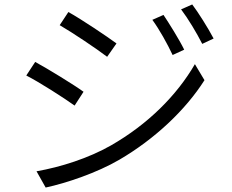

<svg xmlns="http://www.w3.org/2000/svg" viewBox="-20 -810 1040 862"><path d="M714 -743 664 -721C696 -677 731 -614 755 -563L807 -587C784 -634 738 -707 714 -743ZM843 -790 793 -768C826 -724 862 -664 888 -613L939 -637C915 -683 869 -756 843 -790ZM287 -756 248 -697C305 -664 414 -591 461 -555L503 -615C461 -646 345 -724 287 -756ZM144 -41 185 32C278 12 415 -34 516 -93C675 -186 813 -316 898 -450L855 -522C774 -382 644 -252 478 -157C378 -100 253 -60 144 -41ZM138 -532 98 -471C157 -441 266 -371 315 -336L355 -398C314 -428 195 -501 138 -532Z"/></svg>

Font: Noto Sans Japanese DemiLight
Style: Regular
Weight: 350
Designer: Ryoko NISHIZUKA (kana & ideographs); Paul D. Hunt (Latin, Greek & Cyrillic); Wenlong ZHANG (bopomofo); Sandoll Communica
Foundry: Adobe Systems Incorporated
Version: Version 1.000;PS 1;hotconv 1.0.78;makeotf.lib2.5.61930